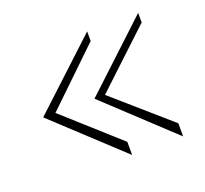

<svg xmlns="http://www.w3.org/2000/svg" viewBox="-83 -591 660 619"><g transform="rotate(-20 247.0 -282.0)"><path d="M44 -282 272 -70V-115L86 -282L272 -461V-494ZM220 -282 447 -70V-115L256 -282L447 -461V-494Z"/></g></svg>

Font: Charger Sport
Style: HLNrw
Weight: 100
Designer: Jasper
Foundry: Cannot Into Space Fonts
Version: Version 1.1